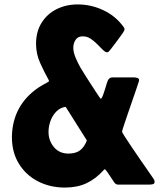

<svg xmlns="http://www.w3.org/2000/svg" viewBox="-20 -825 738 858"><path d="M525.4 -236.3Q525.4 -233.9 537.8 -214.4Q550.3 -194.8 569.1 -167Q587.9 -139.2 607.7 -110.4Q627.4 -81.5 642.8 -59.8Q658.2 -38.1 662.6 -31.2Q665 -27.3 668 -22.7Q670.9 -18.1 670.9 -12.7Q670.9 -3.4 662.4 -1.7Q653.8 0 647 0H507.8Q498.5 0 491.2 -8.8Q488.3 -12.7 479 -27.3Q469.7 -42 460.4 -55.2Q451.2 -68.4 447.8 -68.4Q445.3 -68.4 443.8 -65.4Q407.7 -25.4 366.2 -6.1Q324.7 13.2 270.5 13.2Q203.6 13.2 149.7 -14.6Q95.7 -42.5 64.5 -93.3Q33.2 -144 33.2 -212.9V-216.8Q37.1 -354.5 150.9 -433.1Q161.6 -440.4 172.6 -446.3Q183.6 -452.1 194.8 -458.5Q195.8 -459.5 196.8 -460.2Q197.8 -460.9 198.7 -461.4L198.2 -466.3Q177.2 -503.9 159.2 -544.2Q141.1 -584.5 141.1 -628.9Q141.1 -683.6 165.8 -723.1Q190.4 -762.7 232.7 -783.9Q274.9 -805.2 327.6 -805.2Q387.2 -805.2 442.1 -779.3Q497.1 -753.4 532.2 -704.6Q533.2 -702.6 534.9 -700.2Q536.6 -697.8 536.6 -695.3Q536.6 -689.9 531.7 -682.1Q528.8 -677.7 519.3 -664.3Q509.8 -650.9 498 -635.3Q486.3 -619.6 476.8 -607.4Q467.3 -595.2 464.4 -593.3Q461.4 -591.3 459 -591.3Q450.7 -591.3 439.7 -602.1Q428.7 -612.8 415 -627Q401.4 -641.1 385.3 -651.9Q369.1 -662.6 350.1 -662.6Q328.1 -662.6 317.9 -647.2Q307.6 -631.8 307.6 -611.8Q307.6 -590.8 318.4 -565.9Q329.1 -541 339.8 -522.5Q352.5 -501.5 365.7 -480.7Q378.9 -460 392.6 -439Q400.9 -426.8 408.9 -413.8Q417 -400.9 425.8 -388.7L429.7 -383.8Q434.6 -383.8 440.9 -401.4Q447.3 -418.9 453.1 -439Q459 -459 461.9 -465.3Q468.8 -479 481 -479H580.6Q585.9 -479 593.8 -476.6Q601.6 -474.1 601.6 -467.3Q601.6 -465.3 600.6 -461.4Q597.7 -452.1 589.4 -427.7Q581.1 -403.3 570.3 -372.3Q559.6 -341.3 549.3 -311.3Q539.1 -281.2 532.2 -260.5Q525.4 -239.7 525.4 -236.3ZM368.2 -197.3Q344.2 -234.9 320.8 -272.5Q297.4 -310.1 273.4 -347.7Q248 -343.8 231 -325.9Q213.9 -308.1 205.3 -283.7Q196.8 -259.3 196.8 -235.8Q196.8 -196.8 220.9 -167.7Q245.1 -138.7 286.1 -138.7Q318.4 -138.7 337.6 -153.1Q356.9 -167.5 368.2 -197.3Z"/></svg>

Font: Belanosima
Style: Bold
Weight: 700
Designer: The DocRepair Project, Santiago Orozco
Foundry: Google
Version: Version 2.000